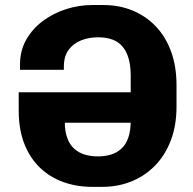

<svg xmlns="http://www.w3.org/2000/svg" viewBox="-20 -714 748 744"><path d="M336 10Q276.5 10 224.8 -8.8Q173 -27.5 134.5 -64.5Q96 -101.5 74.2 -157Q52.5 -212.5 52.5 -285.5V-356.5H231V-244.5Q231 -205.5 240.5 -179.5Q250 -153.5 267.5 -137.8Q285 -122 308.2 -115Q331.5 -108 358.5 -108Q387.5 -108 410.8 -115.2Q434 -122.5 451.2 -138.8Q468.5 -155 477.5 -181.5Q486.5 -208 486.5 -247V-420Q486.5 -459.5 478.2 -487.8Q470 -516 454.2 -534.2Q438.5 -552.5 414.8 -561Q391 -569.5 360.5 -569.5Q325 -569.5 294.8 -557.8Q264.5 -546 246 -521Q227.5 -496 227.5 -456V-443.5H57.5V-463.5Q57.5 -517.5 81.5 -560Q105.5 -602.5 145.8 -632.5Q186 -662.5 235.8 -678.5Q285.5 -694.5 337 -694.5H381Q441.5 -694.5 493 -673.5Q544.5 -652.5 583 -612.5Q621.5 -572.5 642.8 -514.8Q664 -457 664 -383.5V-301Q664 -228 642 -170.2Q620 -112.5 581 -72.5Q542 -32.5 489.8 -11.2Q437.5 10 377.5 10ZM95.5 -238.5V-356.5H629V-238.5Z"/></svg>

Font: Chivo Medium
Style: Regular
Weight: 500
Designer: Hector Gatti
Foundry: Omnibus-Type
Version: Version 2.002